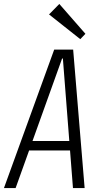

<svg xmlns="http://www.w3.org/2000/svg" viewBox="-50 -951 494 971"><path d="M224 -700H320L378 0H319L268 -655H264L29 0H-30ZM92 -238H323L316 -190H85ZM382 -780 356 -753 198 -878 250 -931Z"/></svg>

Font: Pathway Extreme Condensed Thin
Style: Italic
Weight: 250
Width: 3
Italic angle: -8°
Version: Version 1.001;gftools[0.9.26]